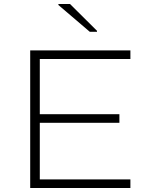

<svg xmlns="http://www.w3.org/2000/svg" viewBox="-20 -940 740 960"><path d="M131 0V-688H632V-645H179V-369H577V-326H179V-43H632V0ZM429 -781 272 -915V-920H330L465 -786V-781Z"/></svg>

Font: Saira Expanded ExtraLight
Style: Regular
Weight: 250
Width: 7
Designer: Hector Gatti with collaboration of the Omnibus-Type team
Foundry: Omnibus-Type
Version: Version 1.101